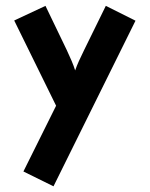

<svg xmlns="http://www.w3.org/2000/svg" viewBox="-20 -437 519 665"><path d="M61.1 156.9Q61.1 156.9 174.3 -70.8L29.2 -366Q29.2 -366 137.5 -416.7L211.1 -263.9Q220.8 -243.1 228.1 -226Q235.4 -209 240.3 -193.1Q245.8 -209 253.5 -226Q261.1 -243.1 271.5 -263.9L346.5 -416.7L449.3 -365.3Q449.3 -365.3 165.3 208.3Z"/></svg>

Font: co2trust
Style: Bold
Weight: 700
Designer: Kristian Moeller
Foundry: Dicotype
Version: Version 1.000